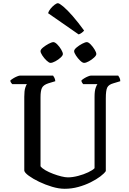

<svg xmlns="http://www.w3.org/2000/svg" viewBox="-20 -1174 804 1194"><path d="M382 0Q346 0 304 -12.5Q262 -25 223.5 -43.5Q185 -62 159 -81Q133 -100 131 -113V-572Q131 -609 137 -628Q143 -647 148 -651H56Q53 -655 49 -659.5Q45 -664 44 -673Q50 -679 62 -686.5Q74 -694 86.5 -699Q99 -704 105 -704H310Q314 -699 318.5 -690Q323 -681 324 -669L281 -656Q250 -646 241 -627.5Q232 -609 232 -569V-140Q242 -127 263 -115Q284 -103 310.5 -93Q337 -83 361.5 -77Q386 -71 402 -71Q431 -71 465.5 -80Q500 -89 528.5 -102.5Q557 -116 568 -128V-572Q568 -609 575 -628Q582 -647 586 -651H497Q494 -655 490.5 -660Q487 -665 486 -673Q491 -679 503 -686.5Q515 -694 527.5 -699Q540 -704 546 -704H715Q719 -699 723.5 -690Q728 -681 728 -669L685 -656Q656 -648 647 -630Q638 -612 638 -562V-110Q628 -95 603.5 -76.5Q579 -58 544 -40.5Q509 -23 467.5 -11.5Q426 0 382 0ZM503 -783Q493 -783 478.5 -797Q464 -811 452.5 -828.5Q441 -846 441 -856Q441 -866 456.5 -879Q472 -892 491 -902Q510 -912 520 -912Q530 -912 544 -897.5Q558 -883 568.5 -865.5Q579 -848 579 -838Q579 -829 565 -816Q551 -803 533 -793Q515 -783 503 -783ZM294 -783Q285 -783 270 -797Q255 -811 243.5 -828.5Q232 -846 232 -856Q232 -866 248 -879Q264 -892 283 -902Q302 -912 312 -912Q322 -912 336 -898Q350 -884 360.5 -866Q371 -848 371 -838Q371 -829 357 -816Q343 -803 324.5 -793Q306 -783 294 -783ZM469 -960 279 -1092Q283 -1106 294.5 -1120Q306 -1134 319 -1144Q332 -1154 340 -1154Q349 -1154 374 -1133Q399 -1112 432.5 -1073.5Q466 -1035 503 -984Q498 -977 487.5 -969.5Q477 -962 469 -960Z"/></svg>

Font: Texturina
Style: Regular
Weight: 400
Designer: Guillermo Torres Carreño
Foundry: Omnibus-Type
Version: Version 1.002; ttfautohint (v1.8.3)